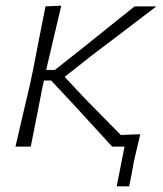

<svg xmlns="http://www.w3.org/2000/svg" viewBox="-20 -517 576 677"><path d="M34.5 0Q47.5 -56 59.5 -107.5Q71.5 -159 86 -220.5L96.5 -270.5Q108.5 -332.5 119 -386.2Q129.5 -440 140.5 -494.5L196 -497Q183 -441 170.2 -387.2Q157.5 -333.5 143.5 -273.5L143 -270.5H173.5L273 -349Q318.5 -385.5 364 -422Q409.5 -458.5 454.5 -494.5H531.5Q475 -451.5 418.5 -408.5Q362 -365.5 305 -322.5L208 -246L277.5 -171.5Q309.5 -139 341.8 -106.2Q374 -73.5 406 -41Q424 -42 439.2 -42.5Q454.5 -43 474.5 -43.5Q463 6.5 452 52.5Q448.5 73.5 444.2 95.8Q440 118 435.5 140H391.5L419 0H375.5Q342.5 -36 309.8 -71.8Q277 -107.5 244 -143.5L160.5 -233H135L131 -216Q119.5 -156.5 109.5 -106.2Q99.5 -56 88.5 0Z"/></svg>

Font: Commissioner Loud ExtraLight
Style: Italic
Weight: 200
Italic angle: -12°
Designer: Kostas Bartsokas
Foundry: Kostas Bartsokas
Version: Version 1.000; ttfautohint (v1.8.3)